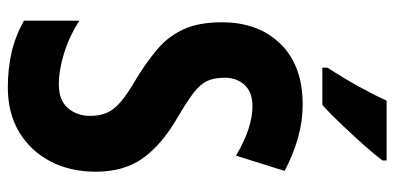

<svg xmlns="http://www.w3.org/2000/svg" viewBox="-272 -700 983 478"><g transform="rotate(90 219.0 -461.5)"><path d="M408 -209Q408 -145 382 -95.5Q356 -46 309 -18Q262 10 198 10Q153 10 112.5 1Q72 -8 32 -30V-168Q71 -143 113 -130Q155 -117 191 -117Q230 -117 249.5 -139.5Q269 -162 269 -195Q269 -218 261.5 -236Q254 -254 233.5 -271.5Q213 -289 173 -312Q131 -338 100.5 -364.5Q70 -391 53 -428.5Q36 -466 36 -523Q36 -614 90 -669Q144 -724 240 -724Q283 -724 325 -712Q367 -700 406 -679L368 -558Q299 -599 245 -599Q210 -599 192 -579.5Q174 -560 174 -530Q174 -504 182 -486.5Q190 -469 211.5 -452.5Q233 -436 274 -412Q341 -373 374.5 -326Q408 -279 408 -209ZM380 -923Q367 -905 343 -878Q319 -851 292 -822.5Q265 -794 242 -773H149V-786Q175 -826 195.5 -863Q216 -900 231 -933H380Z"/></g></svg>

Font: Noto Sans Lao ExtraCondensed
Style: Bold
Weight: 700
Width: 2
Designer: Monotype Design Team
Foundry: Monotype Imaging Inc.
Version: Version 2.003; ttfautohint (v1.8.4.7-5d5b)